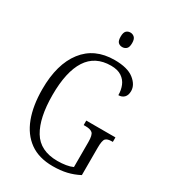

<svg xmlns="http://www.w3.org/2000/svg" viewBox="-219 -1024 1022 1146"><g transform="rotate(30 292.0 -451.5)"><path d="M331 10Q235 10 172.5 -35Q110 -80 79 -162.5Q48 -245 48 -358Q48 -530 123 -627Q198 -724 336 -724Q425 -724 469 -689.5Q513 -655 513 -612Q513 -583 498 -568Q483 -553 459 -553Q459 -588 447 -617.5Q435 -647 407.5 -665.5Q380 -684 334 -684Q225 -684 171.5 -601Q118 -518 118 -358Q118 -201 169 -116Q220 -31 340 -31Q370 -31 397.5 -35.5Q425 -40 444 -49V-221Q444 -270 429.5 -282.5Q415 -295 382 -295H369V-326H570V-295H563Q533 -295 521 -282.5Q509 -270 509 -219V-31Q469 -10 426.5 0Q384 10 331 10ZM335 -813Q318 -813 307 -823.5Q296 -834 296 -863Q296 -891 307 -902Q318 -913 335 -913Q351 -913 363 -902Q375 -891 375 -863Q375 -834 363 -823.5Q351 -813 335 -813Z"/></g></svg>

Font: Noto Serif Lao Condensed Light
Style: Regular
Weight: 300
Width: 3
Designer: Monotype Design Team
Foundry: Monotype Imaging Inc.
Version: Version 2.003; ttfautohint (v1.8.4.7-5d5b)